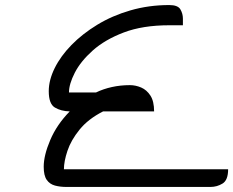

<svg xmlns="http://www.w3.org/2000/svg" viewBox="-20 -740 923 760"><path d="M233 -70H883Q883 -27 861 -13.5Q839 0 813 0H243Q218 0 197.5 -5.5Q177 -11 165 -28Q153 -45 153 -80Q153 -125 179 -186Q205 -247 256 -299Q221 -300 197 -314.5Q173 -329 173 -379Q173 -423 196.5 -470.5Q220 -518 263 -562Q306 -606 365 -642Q424 -678 496.5 -699Q569 -720 650 -720Q684 -720 694 -703Q704 -686 704 -666V-640H650Q545 -640 470 -611.5Q395 -583 347 -540Q299 -497 276 -452Q253 -407 253 -374H360Q389 -388 423 -395.5Q457 -403 494 -403Q517 -403 539 -393.5Q561 -384 575.5 -361.5Q590 -339 590 -299H388Q329 -269 295 -227Q261 -185 247 -143Q233 -101 233 -70Z"/></svg>

Font: Warnes
Style: Regular
Weight: 400
Designer: Eduardo Rodriguez Tunni
Foundry: Eduardo Rodriguez Tunni
Version: Version 1.002; ttfautohint (v1.8.4.7-5d5b);gftools[0.9.23]